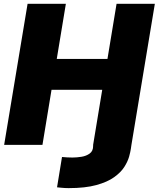

<svg xmlns="http://www.w3.org/2000/svg" viewBox="-20 -747 818 990"><path d="M460.2 0 507.1 -284.1H245.7L198.9 0H1.4L122.2 -727.3H319.6L272.7 -443.2H534.1L581 -727.3H778.4L657.7 0L654.8 19.9Q652.7 35.2 645.8 60.4Q638.8 85.6 621.1 113.6Q603.3 141.7 568.7 166.5Q534.1 191.4 476.9 207.2Q419.7 223 333.8 223Q313.6 223 294.9 220.9Q276.3 218.8 274.1 218.8L299.7 62.5Q309.3 63.6 326.2 64.5Q343 65.3 353.7 65.3Q375.7 65.3 400.6 61.3Q425.4 57.2 442.8 44.4Q460.2 31.6 460.2 5.7Z"/></svg>

Font: Inter UI Black
Style: Italic
Weight: 900
Italic angle: -9.39999°
Designer: Rasmus Andersson
Foundry: rsms
Version: 3.2;8d6f07862